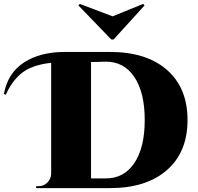

<svg xmlns="http://www.w3.org/2000/svg" viewBox="-119 -967 1017 987"><path d="M465 -764H453L284 -939L291 -947L460 -883L617 -947L624 -939ZM446 0H67V-10H80Q106 -10 124.5 -28.5Q143 -47 144 -73V-644Q39 -633 -15 -585Q-61 -544 -89 -480L-99 -484Q-79 -592 4.5 -646Q88 -700 214 -700H446Q634 -700 739.5 -607.5Q845 -515 845 -350Q845 -185 739 -92.5Q633 0 446 0ZM349 -50H426Q426 -50 426 -50Q519 -50 572 -129.5Q625 -209 625 -350Q625 -491 572 -570.5Q519 -650 426 -650L349 -648Z"/></svg>

Font: Cinzel Decorative Black
Style: Regular
Weight: 900
Designer: Natanael Gama
Version: Version 1.002;PS 001.002;hotconv 1.0.56;makeotf.lib2.0.21325